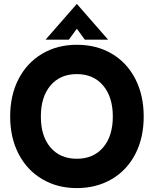

<svg xmlns="http://www.w3.org/2000/svg" viewBox="-20 -944 787 982"><path d="M32 -348Q32 -457 75 -540Q118 -623 195.5 -669Q273 -715 373 -715Q474 -715 551.5 -669.5Q629 -624 672 -540.5Q715 -457 715 -348Q715 -239 672 -156Q629 -73 551 -27.5Q473 18 373 18Q273 18 195.5 -28Q118 -74 75 -157Q32 -240 32 -348ZM557 -348Q557 -448 507.5 -506.5Q458 -565 373 -565Q288 -565 238.5 -507Q189 -449 189 -348Q189 -247 238.5 -189.5Q288 -132 373 -132Q458 -132 507.5 -190Q557 -248 557 -348ZM373 -924 533 -741H414L373 -797L332 -741H213Z"/></svg>

Font: Hanken Grotesk Black
Style: Regular
Weight: 900
Designer: Alfredo Marco Pradil
Foundry: Hanken Design Co.
Version: Version 3.014